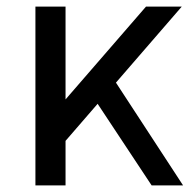

<svg xmlns="http://www.w3.org/2000/svg" viewBox="-20 -560 578 580"><path d="M102 -172 421 -540H529L162 -116ZM87 -540H178V0H87ZM256 -275 322 -323 533 0H438Z"/></svg>

Font: Pathway Extreme 72pt Medium
Style: Regular
Weight: 500
Designer: Eduardo Rodriguez Tunni
Foundry: Eduardo Rodriguez Tunni
Version: Version 1.001;gftools[0.9.26]